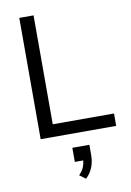

<svg xmlns="http://www.w3.org/2000/svg" viewBox="-104 -768 752 1099"><g transform="rotate(-10 272.5 -218.5)"><path d="M88 0V-705H171V-72H527V0ZM305 268 269 242Q289 221 297 202Q305 183 307 162H258V80H357V140Q357 177 344.5 209.5Q332 242 305 268Z"/></g></svg>

Font: Mulish
Style: Regular
Weight: 400
Designer: Vernon Adams
Foundry: Vernon Adams
Version: Version 3.603; ttfautohint (v1.8.3)